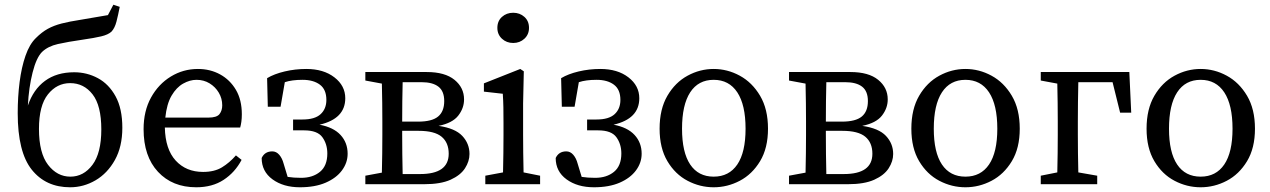

<svg xmlns="http://www.w3.org/2000/svg" viewBox="-20 -780 5379 813"><path d="M277 13Q174 13 114.5 -61.5Q55 -136 55 -301Q55 -370 63 -432.5Q71 -495 88 -544Q105 -593 132 -619Q157 -644 182.5 -658Q208 -672 241 -680.5Q274 -689 320 -696Q349 -701 378.5 -706Q408 -711 437 -716L460 -760L487 -751Q480 -715 473 -688Q466 -661 452 -646Q438 -633 408.5 -626Q379 -619 330 -612Q267 -603 225 -593.5Q183 -584 158 -560Q134 -536 118 -473Q102 -410 98 -333Q121 -401 170.5 -437.5Q220 -474 294 -474Q348 -474 394.5 -449Q441 -424 469.5 -372Q498 -320 498 -239Q498 -159 466.5 -102.5Q435 -46 384.5 -16.5Q334 13 277 13ZM278 -32Q334 -32 371.5 -82Q409 -132 409 -232Q409 -333 372 -380.5Q335 -428 277 -428Q221 -428 183 -380.5Q145 -333 145 -234Q145 -132 183.5 -82Q222 -32 278 -32Z M812 -442Q784 -442 755.5 -426Q727 -410 706.5 -375Q686 -340 680 -282H862Q898 -282 909.5 -297Q921 -312 921 -334Q921 -363 906.5 -387.5Q892 -412 867.5 -427Q843 -442 812 -442ZM811 13Q710 13 649 -52.5Q588 -118 588 -233Q588 -310 619.5 -367Q651 -424 703.5 -456Q756 -488 818 -488Q870 -488 912 -465Q954 -442 979 -399.5Q1004 -357 1004 -296Q1004 -279 1002 -264.5Q1000 -250 997 -240H678Q680 -148 724 -100Q768 -52 840 -52Q888 -52 920 -71.5Q952 -91 979 -122L1003 -103Q975 -50 927 -18.5Q879 13 811 13Z M1452 -129Q1452 -91 1428 -58.5Q1404 -26 1359 -6.5Q1314 13 1250 13Q1180 13 1134 -20.5Q1088 -54 1088 -111Q1101 -139 1133 -139Q1150 -139 1162.5 -124.5Q1175 -110 1181 -87L1198 -31Q1211 -29 1225 -28Q1239 -27 1255 -27Q1304 -27 1335 -52.5Q1366 -78 1366 -130Q1366 -170 1345 -199Q1324 -228 1268 -228H1221V-274H1261Q1313 -274 1337.5 -296.5Q1362 -319 1362 -357Q1362 -401 1334.5 -421.5Q1307 -442 1261 -442Q1216 -442 1186 -432L1168 -328H1114L1111 -449Q1141 -467 1185.5 -477.5Q1230 -488 1277 -488Q1350 -488 1396 -452.5Q1442 -417 1442 -364Q1442 -277 1333 -252Q1392 -241 1422 -208.5Q1452 -176 1452 -129Z M1527 -439V-475H1787Q1864 -475 1904.5 -442Q1945 -409 1945 -359Q1945 -322 1920.5 -290.5Q1896 -259 1837 -247Q1907 -237 1937.5 -204.5Q1968 -172 1968 -128Q1968 -97 1949 -67.5Q1930 -38 1888 -19Q1846 0 1776 0H1527V-36L1597 -49Q1598 -87 1598.5 -131.5Q1599 -176 1599 -210V-265Q1599 -299 1598.5 -344Q1598 -389 1597 -426ZM1683 -210Q1683 -174 1683.5 -127.5Q1684 -81 1685 -43H1759Q1880 -43 1880 -129Q1880 -176 1850 -201Q1820 -226 1753 -226H1683ZM1765 -432H1685Q1684 -397 1683.5 -351.5Q1683 -306 1683 -265H1751Q1809 -265 1835 -286.5Q1861 -308 1861 -352Q1861 -394 1836.5 -413Q1812 -432 1765 -432Z M2035 0V-36L2110 -50Q2111 -88 2111.5 -132.5Q2112 -177 2112 -210V-257Q2112 -298 2111.5 -325.5Q2111 -353 2109 -383L2029 -392V-427L2183 -488L2198 -478L2195 -342V-210Q2195 -177 2195.5 -132.5Q2196 -88 2197 -50L2267 -36V0ZM2153 -598Q2125 -598 2105.5 -616Q2086 -634 2086 -662Q2086 -691 2105.5 -708.5Q2125 -726 2153 -726Q2181 -726 2200.5 -708.5Q2220 -691 2220 -662Q2220 -634 2200.5 -616Q2181 -598 2153 -598Z M2697 -129Q2697 -91 2673 -58.5Q2649 -26 2604 -6.5Q2559 13 2495 13Q2425 13 2379 -20.5Q2333 -54 2333 -111Q2346 -139 2378 -139Q2395 -139 2407.5 -124.5Q2420 -110 2426 -87L2443 -31Q2456 -29 2470 -28Q2484 -27 2500 -27Q2549 -27 2580 -52.5Q2611 -78 2611 -130Q2611 -170 2590 -199Q2569 -228 2513 -228H2466V-274H2506Q2558 -274 2582.5 -296.5Q2607 -319 2607 -357Q2607 -401 2579.5 -421.5Q2552 -442 2506 -442Q2461 -442 2431 -432L2413 -328H2359L2356 -449Q2386 -467 2430.5 -477.5Q2475 -488 2522 -488Q2595 -488 2641 -452.5Q2687 -417 2687 -364Q2687 -277 2578 -252Q2637 -241 2667 -208.5Q2697 -176 2697 -129Z M3002 13Q2944 13 2891.5 -14.5Q2839 -42 2806 -97.5Q2773 -153 2773 -235Q2773 -318 2806 -374.5Q2839 -431 2891.5 -459.5Q2944 -488 3002 -488Q3060 -488 3112.5 -459.5Q3165 -431 3198.5 -374.5Q3232 -318 3232 -235Q3232 -153 3198.5 -97.5Q3165 -42 3112.5 -14.5Q3060 13 3002 13ZM3002 -32Q3067 -32 3102 -83.5Q3137 -135 3137 -235Q3137 -336 3102 -389Q3067 -442 3002 -442Q2937 -442 2902.5 -389Q2868 -336 2868 -235Q2868 -135 2902.5 -83.5Q2937 -32 3002 -32Z M3321 -439V-475H3581Q3658 -475 3698.5 -442Q3739 -409 3739 -359Q3739 -322 3714.5 -290.5Q3690 -259 3631 -247Q3701 -237 3731.5 -204.5Q3762 -172 3762 -128Q3762 -97 3743 -67.5Q3724 -38 3682 -19Q3640 0 3570 0H3321V-36L3391 -49Q3392 -87 3392.5 -131.5Q3393 -176 3393 -210V-265Q3393 -299 3392.5 -344Q3392 -389 3391 -426ZM3477 -210Q3477 -174 3477.5 -127.5Q3478 -81 3479 -43H3553Q3674 -43 3674 -129Q3674 -176 3644 -201Q3614 -226 3547 -226H3477ZM3559 -432H3479Q3478 -397 3477.5 -351.5Q3477 -306 3477 -265H3545Q3603 -265 3629 -286.5Q3655 -308 3655 -352Q3655 -394 3630.5 -413Q3606 -432 3559 -432Z M4068 13Q4010 13 3957.5 -14.5Q3905 -42 3872 -97.5Q3839 -153 3839 -235Q3839 -318 3872 -374.5Q3905 -431 3957.5 -459.5Q4010 -488 4068 -488Q4126 -488 4178.5 -459.5Q4231 -431 4264.5 -374.5Q4298 -318 4298 -235Q4298 -153 4264.5 -97.5Q4231 -42 4178.5 -14.5Q4126 13 4068 13ZM4068 -32Q4133 -32 4168 -83.5Q4203 -135 4203 -235Q4203 -336 4168 -389Q4133 -442 4068 -442Q4003 -442 3968.5 -389Q3934 -336 3934 -235Q3934 -135 3968.5 -83.5Q4003 -32 4068 -32Z M4387 -439V-475H4762L4770 -303H4723L4691 -432H4546Q4545 -394 4544.5 -347Q4544 -300 4544 -265V-210Q4544 -176 4544.5 -131.5Q4545 -87 4546 -50L4626 -36V0H4387V-36L4457 -50Q4458 -88 4458.5 -132Q4459 -176 4459 -210V-265Q4459 -299 4458.5 -344Q4458 -389 4457 -426Z M5064 13Q5006 13 4953.5 -14.5Q4901 -42 4868 -97.5Q4835 -153 4835 -235Q4835 -318 4868 -374.5Q4901 -431 4953.5 -459.5Q5006 -488 5064 -488Q5122 -488 5174.5 -459.5Q5227 -431 5260.5 -374.5Q5294 -318 5294 -235Q5294 -153 5260.5 -97.5Q5227 -42 5174.5 -14.5Q5122 13 5064 13ZM5064 -32Q5129 -32 5164 -83.5Q5199 -135 5199 -235Q5199 -336 5164 -389Q5129 -442 5064 -442Q4999 -442 4964.5 -389Q4930 -336 4930 -235Q4930 -135 4964.5 -83.5Q4999 -32 5064 -32Z"/></svg>

Font: Source Serif Pro
Style: Regular
Weight: 400
Designer: Frank Grießhammer
Foundry: Adobe Systems Incorporated
Version: Version 3.001;hotconv 1.0.111;makeotfexe 2.5.65597